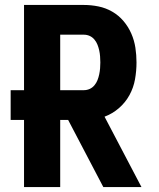

<svg xmlns="http://www.w3.org/2000/svg" viewBox="-20 -755 640 775"><path d="M77 0V-271H23V-391H77V-735H318Q348 -735 377.5 -729Q407 -723 433 -708Q459 -693 478.5 -670Q498 -647 510 -619.5Q522 -592 526.5 -562.5Q531 -533 531 -503Q531 -469 525 -435Q519 -401 502.5 -371Q486 -341 460 -318.5Q434 -296 402 -284L551 0H397L255 -271H223V0ZM223 -391H318Q331 -391 342 -396Q353 -401 361 -410.5Q369 -420 373.5 -431.5Q378 -443 380.5 -455Q383 -467 384 -479Q385 -491 385 -503Q385 -515 384 -527.5Q383 -540 380.5 -551.5Q378 -563 373.5 -574.5Q369 -586 361 -595.5Q353 -605 342 -610Q331 -615 318 -615H223Z"/></svg>

Font: Iosevka Custom Heavy Extended
Style: Regular
Weight: 900
Width: 7
Monospace: yes
Designer: Belleve Invis
Foundry: Belleve Invis
Version: Version 11.2.4; ttfautohint (v1.8.4)